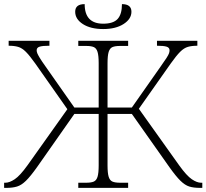

<svg xmlns="http://www.w3.org/2000/svg" viewBox="-22 -912 1002 932"><path d="M479 -771Q418 -771 380.5 -795Q343 -819 343 -855Q343 -892 389 -892Q389 -797 479 -797Q528 -797 549 -820Q570 -843 570 -892Q616 -892 616 -855Q616 -820 578 -795.5Q540 -771 479 -771ZM-2 0V-25H4Q24 -25 49.5 -42Q75 -59 111 -109L305 -382L149 -604Q122 -642 103.5 -660.5Q85 -679 66 -684.5Q47 -690 20 -690V-714H218V-690Q185 -690 170.5 -685.5Q156 -681 156 -668Q156 -661 159 -653.5Q162 -646 171 -631Q180 -616 200 -588L339 -390H457V-606Q457 -642 451.5 -660Q446 -678 433 -683.5Q420 -689 397 -689H358V-714H600V-689H561Q537 -689 524 -683.5Q511 -678 505.5 -660Q500 -642 500 -605V-390H618L757 -588Q777 -616 786.5 -631Q796 -646 798.5 -653.5Q801 -661 801 -668Q801 -681 786.5 -685.5Q772 -690 740 -690V-714H936V-690Q909 -690 890 -684.5Q871 -679 852.5 -660.5Q834 -642 807 -604L652 -384L848 -109Q884 -59 909 -42Q934 -25 954 -25H960V0H949Q918 0 897 -6.5Q876 -13 854 -34.5Q832 -56 800 -101L618 -359H500V-109Q500 -72 505.5 -54Q511 -36 524 -30.5Q537 -25 561 -25H600V0H358V-25H397Q420 -25 433 -30.5Q446 -36 451.5 -54Q457 -72 457 -109V-359H339L158 -101Q126 -56 104 -34.5Q82 -13 60.5 -6.5Q39 0 9 0Z"/></svg>

Font: Noto Serif ExtraLight
Style: Regular
Weight: 200
Designer: Monotype Design Team
Foundry: Monotype Imaging Inc.
Version: Version 2.015; ttfautohint (v1.8.4.7-5d5b)